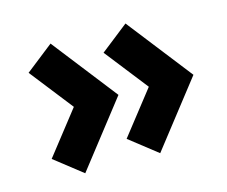

<svg xmlns="http://www.w3.org/2000/svg" viewBox="-73 -579 770 650"><g transform="rotate(-15 312.5 -253.5)"><path d="M328.6 -253.6 151.4 -26.4 54.1 -102.7 172.3 -253.6 54.1 -404.5 151.4 -480.9ZM591.4 -253.6 414.1 -26.4 316.8 -102.7 435 -253.6 316.8 -404.5 414.1 -480.9Z"/></g></svg>

Font: Spartan MB Black
Style: Regular
Weight: 900
Designer: Matt Bailey, Mirko Velimirovic
Foundry: Matt Bailey
Version: Version 1.005